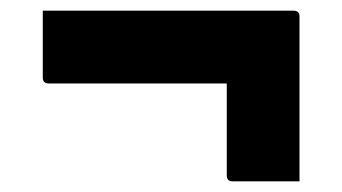

<svg xmlns="http://www.w3.org/2000/svg" viewBox="-20 -480 640 359"><path d="M60 -460H529Q540 -460 540 -449V-141H415Q404 -141 404 -152V-324H71Q60 -324 60 -335Z"/></svg>

Font: Recursive Mn Lnr St XBd
Style: Regular
Weight: 800
Monospace: yes
Version: Version 1.079;hotconv 1.0.112;makeotfexe 2.5.65598; ttfautoh